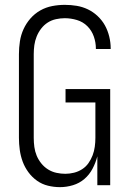

<svg xmlns="http://www.w3.org/2000/svg" viewBox="-20 -763 540 791"><path d="M227 8Q202 8 177.5 2Q153 -4 132.5 -18.5Q112 -33 97 -53.5Q82 -74 73.5 -97Q65 -120 61.5 -145Q58 -170 58 -195V-540Q58 -566 62 -592.5Q66 -619 77 -643Q88 -667 105.5 -687Q123 -707 146 -720Q169 -733 195 -738Q221 -743 247 -743Q272 -743 296 -739Q320 -735 342 -724.5Q364 -714 382.5 -696.5Q401 -679 412.5 -658Q424 -637 430 -612.5Q436 -588 436 -564V-561H375V-563Q375 -588 366.5 -612.5Q358 -637 340 -655Q322 -673 297 -680.5Q272 -688 247 -688Q229 -688 210.5 -684Q192 -680 176.5 -670Q161 -660 149.5 -645Q138 -630 131 -612.5Q124 -595 121.5 -577Q119 -559 119 -540V-195Q119 -176 121.5 -157.5Q124 -139 131 -122Q138 -105 150 -90Q162 -75 178 -65Q194 -55 212.5 -51Q231 -47 249 -47Q267 -47 285 -51.5Q303 -56 318.5 -66Q334 -76 344.5 -91Q355 -106 361.5 -123Q368 -140 370.5 -158.5Q373 -177 373 -195V-341H250V-396H434V0H381V-119Q374 -92 361 -67.5Q348 -43 327.5 -25.5Q307 -8 280.5 0Q254 8 227 8Z"/></svg>

Font: Iosevka Curly Light
Style: Regular
Weight: 300
Monospace: yes
Designer: Belleve Invis
Foundry: Belleve Invis
Version: Version 22.1.2; ttfautohint (v1.8.4)